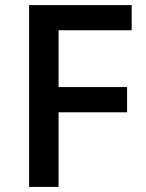

<svg xmlns="http://www.w3.org/2000/svg" viewBox="-20 -734 572 754"><path d="M210 0H94.2V-713.9H497.1V-615.2H210V-392.1H479V-293H210Z"/></svg>

Font: f1_25643          
Style: Regular
Weight: 600
Foundry: Ascender Corporation
Version: Version 1.10